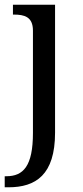

<svg xmlns="http://www.w3.org/2000/svg" viewBox="-32 -556 352 816"><path d="M-12 240H4C120 240 202 187 202 8V-536H23V-494H27C71 -494 108 -485 108 -426V9C108 150 67 193 -5 193H-12Z"/></svg>

Font: Noto Fangsong KSS Rotated
Style: Regular
Weight: 400
Designer: LIU Zhao, ZHANG Congyu, Kushim JIANG
Foundry: Guyu Beijing Co. Ltd.
Version: Version 1.000;November 16, 2022;FontCreator 11.5.0.2427 64-b